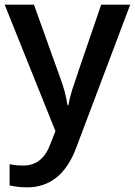

<svg xmlns="http://www.w3.org/2000/svg" viewBox="-20 -560 576 820"><path d="M216.8 0 0 -540H125L234.9 -233.9Q260.3 -167.5 268.1 -110.8H272Q276.4 -137.2 288.1 -175.8Q296.9 -204.6 412.1 -540H536.1L305.2 71.8Q242.2 240.2 95.2 240.2Q58.1 240.2 21 231.9V141.1Q46.4 147 80.1 147Q163.1 147 196.8 50.8Z"/></svg>

Font: Open Sans
Style: SemiBold
Weight: 600
Foundry: Ascender Corporation
Version: Version 1.10